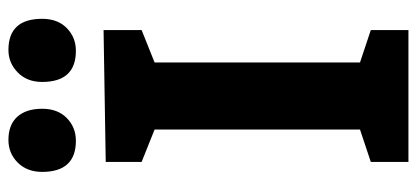

<svg xmlns="http://www.w3.org/2000/svg" viewBox="-280 -684 965 444"><g transform="rotate(-90 202.0 -462.5)"><path d="M26 -847Q26 -882 47.5 -903.5Q69 -925 100 -925Q135 -925 153.5 -904.5Q172 -884 172 -847Q172 -811 150.5 -790Q129 -769 98 -769Q26 -769 26 -847ZM234 -847Q234 -882 256 -903.5Q278 -925 308 -925Q380 -925 380 -847Q380 -811 358.5 -790Q337 -769 306 -769Q234 -769 234 -847ZM354 -87V0H49V-87L124 -112V-587L49 -617V-700L354 -705V-617L279 -587V-112Z"/></g></svg>

Font: BitterBold
Style: Bold
Weight: 700
Designer: Sol Matas
Foundry: Sol Matas
Version: Version 001.001